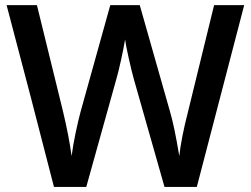

<svg xmlns="http://www.w3.org/2000/svg" viewBox="-20 -734 986 754"><path d="M752.9 0H626L504.9 -425.8Q497.1 -453.6 485.4 -506.1Q473.6 -558.6 471.2 -579.1Q466.3 -547.9 455.3 -498Q444.3 -448.2 437 -423.8L318.8 0H191.9L99.6 -357.4L5.9 -713.9H125L227.1 -297.9Q251 -197.8 261.2 -121.1Q266.6 -162.6 277.3 -213.9Q288.1 -265.1 296.9 -296.9L413.1 -713.9H528.8L647.9 -294.9Q665 -236.8 684.1 -121.1Q691.4 -190.9 719.2 -298.8L820.8 -713.9H939Z"/></svg>

Font: f1_31487          
Style: Regular
Weight: 600
Foundry: Ascender Corporation
Version: Version 1.10